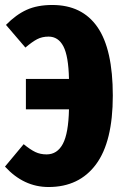

<svg xmlns="http://www.w3.org/2000/svg" viewBox="-21 -733 495 771"><path d="M432 -349Q432 -164 364.5 -73Q297 18 174 18Q74 18 -1 -64L74 -154Q101 -132 121 -122.5Q141 -113 166 -113Q209 -113 231.5 -155.5Q254 -198 256 -294H83V-416H256Q254 -508 233.5 -547Q213 -586 174 -586Q148 -586 128 -575.5Q108 -565 81 -542L3 -633Q43 -674 86 -693.5Q129 -713 189 -713Q309 -713 370.5 -624Q432 -535 432 -349Z"/></svg>

Font: Fira Sans Extra Condensed ExtraBold
Style: Regular
Weight: 800
Width: 1
Designer: Carrois Corporate & Edenspiekermann AG
Foundry: Carrois Corporate GbR & Edenspiekermann AG
Version: Version 4.203